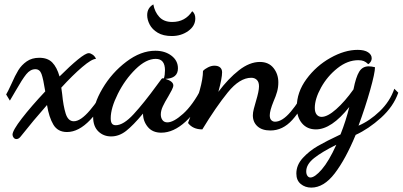

<svg xmlns="http://www.w3.org/2000/svg" viewBox="-20 -574 1833 874"><path d="M37 39Q37 20 79.5 -35Q122 -90 186 -158Q177 -215 169 -237Q161 -259 141 -259Q118 -259 99.5 -236Q81 -213 52 -162L25 -116L8 -144Q15 -155 32 -192Q49 -231 63.5 -254.5Q78 -278 101.5 -294.5Q125 -311 159 -311Q197 -311 218 -289.5Q239 -268 251 -226Q299 -274 334.5 -303Q370 -332 384 -332Q392 -332 402 -325Q412 -318 417 -306Q398 -306 354.5 -269Q311 -232 259 -175Q263 -148 263 -146Q268 -92 279 -57Q290 -22 316 -22Q347 -22 389.5 -72Q432 -122 455 -171L471 -156Q443 -83 390.5 -28Q338 27 285 27Q243 27 223 -6.5Q203 -40 194 -96Q133 -27 72 50Q64 59 55 59Q47 59 42 52.5Q37 46 37 39Z M404 -41Q404 -99 446.5 -171Q489 -243 555 -293Q621 -343 687 -343Q731 -343 760.5 -320.5Q790 -298 790 -263Q790 -217 733 -215Q769 -204 769 -185Q769 -178 762 -164Q755 -150 746 -135Q730 -109 721 -89.5Q712 -70 712 -53Q712 -38 719.5 -27.5Q727 -17 742 -17Q770 -17 813.5 -56Q857 -95 898 -173L917 -154Q880 -71 825 -20.5Q770 30 714 30Q674 30 652.5 3.5Q631 -23 631 -57Q586 -3 554 22Q522 47 486 47Q451 47 427.5 24Q404 1 404 -41ZM694 -186 714 -213Q717 -218 722 -218L726 -217Q731 -233 731 -254Q731 -306 689 -306Q645 -306 597 -259Q549 -212 516.5 -147Q484 -82 484 -36Q484 -19 489.5 -11.5Q495 -4 507 -4Q542 -4 588.5 -54.5Q635 -105 694 -186ZM650 -505Q650 -538 678 -554Q684 -520 705 -497Q726 -474 764 -474Q823 -474 855 -523Q869 -512 869 -490Q869 -456 837 -433Q805 -410 762 -410Q723 -410 698 -425Q673 -440 661.5 -462Q650 -484 650 -505Z M1131 -49Q1131 -62 1135.5 -79Q1140 -96 1145 -113Q1159 -159 1159 -181Q1159 -201 1149 -210.5Q1139 -220 1124 -220Q1071 -220 1017 -153.5Q963 -87 901 15Q858 15 836 -14L845 -39Q904 -182 904 -251Q912 -260 927 -267.5Q942 -275 956 -275Q973 -275 982 -267Q991 -259 991 -245Q991 -218 974 -156Q1019 -216 1067.5 -254Q1116 -292 1163 -292Q1203 -292 1225 -264.5Q1247 -237 1247 -199Q1247 -177 1241.5 -157Q1236 -137 1225 -112Q1208 -70 1208 -49Q1208 -34 1215 -27Q1222 -20 1232 -20Q1265 -20 1303.5 -65.5Q1342 -111 1373 -173L1390 -159Q1354 -76 1310.5 -28Q1267 20 1211 20Q1173 20 1152 1Q1131 -18 1131 -49Z M1329 216Q1329 177 1358.5 145Q1388 113 1427 90.5Q1466 68 1530 38Q1555 -25 1570 -87Q1489 15 1418 15Q1378 15 1354.5 -13Q1331 -41 1331 -87Q1331 -154 1375 -214Q1419 -274 1484 -310.5Q1549 -347 1608 -347Q1639 -347 1655.5 -336Q1672 -325 1672 -309Q1672 -299 1666 -291Q1660 -283 1656 -282Q1646 -292 1636 -296Q1626 -300 1611 -300Q1562 -300 1516 -263.5Q1470 -227 1441.5 -175.5Q1413 -124 1413 -83Q1413 -63 1421.5 -52.5Q1430 -42 1444 -42Q1471 -42 1510.5 -77Q1550 -112 1589 -167Q1600 -223 1615 -247.5Q1630 -272 1658 -272Q1671 -272 1687 -268Q1687 -242 1665 -164Q1643 -86 1612 -2Q1662 -23 1708.5 -67.5Q1755 -112 1775 -170L1793 -152Q1771 -89 1714.5 -38Q1658 13 1599 40Q1553 151 1503.5 215.5Q1454 280 1397 280Q1369 280 1349 263.5Q1329 247 1329 216ZM1511 85Q1446 117 1410 145.5Q1374 174 1374 206Q1374 219 1379.5 226.5Q1385 234 1393 234Q1413 234 1445 197Q1477 160 1511 85Z"/></svg>

Font: Dancing Script
Style: Bold
Weight: 700
Designer: Pablo Impallari
Foundry: Pablo Impallari
Version: Version 2.000